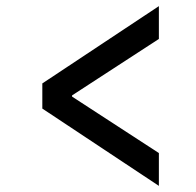

<svg xmlns="http://www.w3.org/2000/svg" viewBox="-20 -645 639 626"><path d="M118 -291 498 -39V-146L215 -330V-334L498 -518V-625L118 -373Z"/></svg>

Font: Source Code Pro Semibold
Style: Regular
Weight: 600
Monospace: yes
Designer: Paul D. Hunt
Foundry: Adobe Systems Incorporated
Version: Version 1.017;PS 1.000;hotconv 1.0.70;makeotf.lib2.5.5900